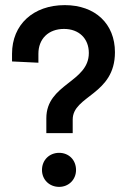

<svg xmlns="http://www.w3.org/2000/svg" viewBox="-20 -729 500 750"><path d="M161 -267V-209H264V-262C264 -356 429 -358 429 -525C429 -636 352 -709 233 -709C110 -709 27 -633 27 -519V-489L130 -484V-519C130 -577 169 -616 230 -616C288 -616 327 -579 327 -522C327 -407 161 -402 161 -267ZM144 -65C144 -27 173 1 211 1C248 1 277 -27 277 -65C277 -104 249 -132 211 -132C173 -132 144 -104 144 -65Z"/></svg>

Font: Vanilla Cream DemiBold
Style: Regular
Weight: 600
Designer: Jeremy Tribby, Jinavaṁso
Foundry: Tribby Type
Version: Version 1.422;Glyphs 3.1.2 (3151)